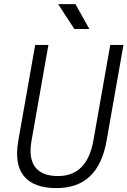

<svg xmlns="http://www.w3.org/2000/svg" viewBox="-20 -914 626 943"><path d="M258.3 9.8Q145 9.8 97.4 -49.1Q49.8 -107.9 69.8 -222.7L152.8 -693.4H217.8L134.8 -222.7Q119.6 -137.2 152.8 -93.3Q186 -49.3 265.1 -49.3Q407.2 -49.3 438.5 -222.7L521.5 -693.4H586.4L503.4 -222.7Q462.9 9.8 258.3 9.8ZM345.2 -771.5 265.6 -893.6H350.6L418.9 -771.5Z"/></svg>

Font: Cascadia Mono Light
Style: Italic
Weight: 300
Italic angle: -10°
Monospace: yes
Designer: Aaron Bell
Foundry: Saja Typeworks
Version: Version 2404.023; ttfautohint (v1.8.4)